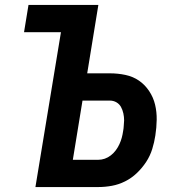

<svg xmlns="http://www.w3.org/2000/svg" viewBox="-20 -755 740 775"><path d="M123 0 226 -625H77L95 -735H377L332 -459H424Q456 -459 486.5 -452.5Q517 -446 541 -429.5Q565 -413 582 -387.5Q599 -362 606 -332.5Q613 -303 612.5 -271.5Q612 -240 607 -208Q603 -181 594.5 -153.5Q586 -126 570 -101.5Q554 -77 532.5 -56.5Q511 -36 485 -23Q459 -10 431.5 -5Q404 0 377 0ZM377 -110Q390 -110 403 -114.5Q416 -119 427.5 -128Q439 -137 447.5 -148.5Q456 -160 462 -173Q468 -186 471.5 -199Q475 -212 477 -226Q479 -236 479.5 -247Q480 -258 481 -269Q481 -283 478 -297Q475 -311 468.5 -323Q462 -335 450 -342Q438 -349 423 -349H313L274 -110Z"/></svg>

Font: Iosevka Aile Extrabold
Style: Italic
Weight: 800
Italic angle: -9°
Designer: Belleve Invis
Foundry: Belleve Invis
Version: Version 31.1.0; ttfautohint (v1.8.4)